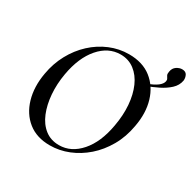

<svg xmlns="http://www.w3.org/2000/svg" viewBox="-158 -874 1056 1049"><g transform="rotate(30 369.5 -349.0)"><path d="M282 12Q199 12 144.5 -31.5Q90 -75 68.5 -149Q47 -223 63 -313Q75 -383 107 -442Q139 -501 186 -544.5Q233 -588 290.5 -612Q348 -636 410 -636Q496 -636 551.5 -592.5Q607 -549 629 -476Q651 -403 634 -313Q621 -238 586.5 -178Q552 -118 504 -76Q456 -34 399 -11Q342 12 282 12ZM325 -14Q401 -14 458.5 -79.5Q516 -145 536 -260Q549 -331 544 -394Q539 -457 517.5 -506Q496 -555 458.5 -583.5Q421 -612 371 -612Q294 -612 237 -546Q180 -480 160 -366Q148 -298 153 -235Q158 -172 178.5 -122Q199 -72 236 -43Q273 -14 325 -14ZM574 -531 573 -545Q651 -573 658 -609Q660 -619 655.5 -625.5Q651 -632 647 -640Q643 -648 646 -663Q650 -687 667.5 -698.5Q685 -710 702 -710Q725 -710 733 -694Q741 -678 739 -660Q733 -627 707 -603Q681 -579 645.5 -561.5Q610 -544 574 -531Z"/></g></svg>

Font: Cormorant Garamond Light SemiBold
Style: Italic
Weight: 600
Italic angle: -10°
Version: Version 4.001